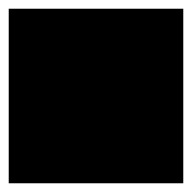

<svg xmlns="http://www.w3.org/2000/svg" viewBox="-20 -420 440 440"><path d="M0 0H400V-400H0ZM0 0Q0 0 0 0Q0 0 0 0Q0 0 0 0Q0 0 0 0Q0 0 0 0Q0 0 0 0H400Q400 0 400 0Q400 0 400 0Q400 0 400 0Q400 0 400 0Q400 0 400 0Q400 0 400 0ZM0 -400Q0 -400 0 -400Q0 -400 0 -400Q0 -400 0 -400Q0 -400 0 -400Q0 -400 0 -400Q0 -400 0 -400H400Q400 -400 400 -400Q400 -400 400 -400Q400 -400 400 -400Q400 -400 400 -400Q400 -400 400 -400Q400 -400 400 -400Z"/></svg>

Font: Wavefont
Style: Regular
Weight: 400
Monospace: yes
Version: Version 3.003